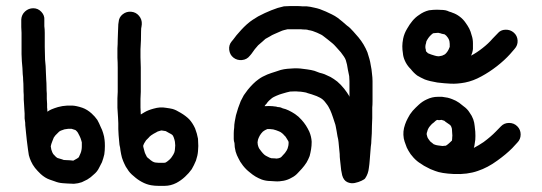

<svg xmlns="http://www.w3.org/2000/svg" viewBox="-20 -511 1781 631"><path d="M450.8 -33.1Q450.8 -30.2 450.8 -28.8Q452.8 -21.1 454.7 -13.9Q456.1 -8.2 458 -4.8Q460 -1 462.8 4.8Q464.7 7.2 470 11Q474.8 15.8 482 20.1Q485.9 22.1 489.7 23Q495.9 24 500.7 24Q508.9 24 519.9 24Q521.8 24 524.7 23Q530.9 19.2 536.9 13.7Q542.9 8.2 545.8 2.9Q550.1 -2.9 553 -10.1Q554.9 -16.8 554.9 -20.1Q555.9 -26.9 555.9 -33.1Q555.9 -36 554.9 -45.1Q554 -50.8 551.1 -59Q548.7 -65.2 546.8 -67.1Q543.9 -70 535.7 -73.9Q529 -78.2 524.7 -80.1Q520.9 -81.1 512.7 -82Q510.8 -83 506 -81.1Q496.9 -79.1 493 -75.8Q484.9 -71.9 476.7 -66.2Q471.9 -62.8 468.1 -58Q462.8 -53.2 460 -49.9Q457.1 -45.1 453.7 -39.8ZM442.7 -134.8Q448.9 -139.1 454.7 -142Q466.7 -149.2 484.9 -154Q506 -160.2 524.7 -156.8Q539.1 -154.9 546.8 -153Q557.8 -150.1 574.1 -140Q590.9 -130 601.9 -118.9Q612.9 -107 621.1 -89.2Q627.8 -71.9 630.7 -55.2Q631.7 -39.8 631.7 -31.2Q631.7 -23 630.7 -13.9Q629.7 0 624 16.8Q617.7 32.1 610.1 45.1Q601 58 588 70Q575.1 82 559.7 90.2Q541 99.8 520.9 99.8Q508.9 99.8 500.7 99.8Q488.7 99.8 476.7 97.8Q460.9 95 446 86.8Q431.7 79.1 419.7 68.1Q405.8 57.1 399 45.1Q392.8 36.9 389 27.8Q384.7 19.2 380.8 7.2Q377.9 -3.8 376 -15.8Q375.1 -25.9 372.7 -35Q371.7 -43.2 371.2 -51.1Q370.7 -59 369.8 -67.1Q368.8 -77.2 368.8 -86.8Q368.8 -95.9 368.8 -106Q368.8 -115.1 367.9 -125.2Q366.9 -137.2 365.9 -156.8Q365.9 -176 365.9 -188Q366.9 -199 366.9 -209.1V-232.1Q366.9 -245.1 366.9 -258Q366.9 -270 366.9 -287.8Q366.9 -307 365.9 -320.9Q365.9 -336.2 365.9 -352Q366.9 -365.9 366.9 -380.8Q367.9 -396.2 367.9 -409.1Q368.8 -423 368.8 -431.2L369.8 -437.9Q370.7 -454.2 383.2 -464Q395.7 -473.9 411.3 -472.4Q426.9 -471 436.9 -459Q447 -447 446 -431.2L445.1 -424Q443.6 -419.2 443.6 -407.2Q443.6 -393.8 443.2 -378.9Q442.7 -364 441.7 -349.2Q441.7 -334.8 441.7 -322.8Q441.7 -308.9 442.7 -289.2Q442.7 -269.1 442.7 -256.1Q442.7 -243.2 442.7 -232.1V-209.1Q442.7 -198.1 441.7 -186.1Q441.7 -176 441.7 -157.8Q442.7 -143.9 442.7 -134.8ZM146.8 -30.2Q147.7 -24.9 148.7 -19.2Q150.1 -13.9 152 -10.1Q153 -8.2 154.9 -4.8Q158.8 -1 164 4.8L168.8 8.2Q177 11 184.7 12.9Q188 14.9 191.8 14.9Q201 14.9 210.1 15.8Q215.8 16.8 219.7 16.8Q221.1 16.8 221.1 16.8Q224.9 14.9 229.7 12Q234.1 10.1 236.9 7.2Q237.9 6.2 238.8 6.2Q241.7 0 245.1 -8.2Q247 -12.9 248 -19.2Q248.9 -24 248.9 -30.2Q248.9 -37.9 248.9 -43.2Q248 -46 247 -49.9Q245.1 -57.1 241.7 -63.8Q238.8 -70 236 -74.8Q234.1 -78.2 228.8 -83Q227.8 -83.9 226.9 -83.9Q221.1 -85.9 214.9 -87.8Q212 -87.8 204.8 -87.8Q196.6 -86.8 191.8 -85.9Q184.7 -83.9 180.8 -82Q177.9 -81.1 174.1 -78.2Q167.9 -71.9 162.1 -66.2Q158.8 -61.9 156.8 -59Q154 -53.2 152 -47Q150.1 -42.2 148.7 -37.9ZM135.7 -143.9Q142.9 -149.2 150.1 -152Q159.7 -155.9 170.7 -159.2Q184.7 -163.1 201 -164Q218.7 -165 231.7 -162.1Q240.8 -160.2 250.8 -156.8Q266.7 -151.1 281.1 -138.1Q292.1 -128.1 299.8 -117Q306 -106 310.8 -94Q316.1 -83.9 318.9 -73.9Q322.8 -61.9 323.7 -50.8Q324.7 -43.2 324.7 -31.2Q324.7 -16.8 322.8 -3.8Q319.9 9.1 315.1 22.1Q309.8 33.1 306 39.8Q299.8 53.2 287.8 62.8Q278.7 71.9 266.7 79.1Q257.1 83.9 248.9 87.8Q236.9 92.1 223 93Q212.9 93 201.9 92.1Q193.8 91.1 187.1 91.1Q172.7 90.2 159.7 84.9Q152 82 142.9 79.1Q128.1 73.9 113.7 60.9Q103.1 50.8 95 40.8Q86.8 30.2 82 19.2Q77.7 10.1 74.8 -1Q72.9 -11 71.9 -20.1Q71 -27.8 70 -35Q69.1 -42.2 68.1 -49.9Q66.7 -59 65.7 -72.9Q64.7 -85.9 63.8 -92.1Q62.8 -98.8 62.8 -107.9Q61.9 -116.1 60.9 -121.8Q60.9 -130 60.9 -138.1Q60 -144.8 60 -151.1Q59 -160.2 59 -168.8Q59 -175.1 58 -184.2Q58 -190.9 58 -199Q57.1 -209.1 57.1 -223Q57.1 -236.9 56.1 -247Q56.1 -257.1 54.7 -267.1Q54.7 -277.2 53.7 -287.8Q52.8 -298.8 51.8 -309.8Q51.8 -320.9 50.8 -332.9Q50.8 -345.8 50.8 -356.8Q50.8 -367.9 50.8 -379.9Q50.8 -390.9 50.8 -402.9Q50.8 -412.9 49.9 -422.1Q49.9 -432.1 49.9 -440.8V-447Q50.8 -462.8 62.4 -473.4Q73.9 -483.9 89.4 -483.9Q105 -483.9 116.1 -471.9Q127.1 -460 125.7 -445.1V-437.9Q125.7 -433.1 125.7 -424.9Q127.1 -414.9 127.1 -402.9Q127.1 -391.8 127.1 -379.9Q127.1 -367.9 127.1 -356.8Q127.1 -346.8 127.6 -336Q128.1 -325.2 128.1 -315.1Q129 -305 130 -294Q130.9 -282 130.9 -271.9Q131.9 -260 131.9 -248.9Q132.9 -238.8 132.9 -224.9Q132.9 -212 133.8 -203.8Q133.8 -195.2 133.8 -186.1Q134.8 -174.1 134.8 -169.8Q134.8 -164 134.8 -157.8Q135.7 -152 135.7 -143.9Z M892.6 -159.2Q897.4 -159.2 902.6 -157.8L909.4 -154.9Q918.5 -153 928.5 -148.2Q939.6 -142.9 949.6 -136.2Q961.6 -128.1 971.2 -117Q979.4 -107.9 985.4 -98.6Q991.4 -89.2 996.6 -78.2Q1003.4 -61.9 1004.3 -45.1Q1004.3 -32.1 1002.4 -20.6Q1000.5 -9.1 997.6 1.9Q993.3 12.9 987.5 23Q980.3 34.1 972.2 43.2Q965.5 49.9 960.2 56.1Q950.6 67.1 938.6 72.9Q926.6 80.1 912.2 83Q897.4 85.9 884.4 84.9Q877.2 84.9 868.6 83.9Q854.2 83.9 840.3 79.1Q829.3 74.8 819.9 69.3Q810.6 63.8 800.5 55.2Q788.5 46 778.4 33.1Q768.3 20.1 763.5 9.1Q758.3 0 754.4 -12.9Q750.6 -27.8 750.6 -40.8Q748.2 -48 748.2 -54.2V-60.9Q748.2 -67.1 748.2 -72.9Q748.2 -81.1 749.6 -91.1Q749.6 -101.2 751.6 -112.2Q753.5 -122.8 755.4 -131.9Q758.3 -142 762.6 -155.9Q767.4 -168.8 771.2 -178.9Q775.5 -188 781.3 -198.1Q787.5 -207.2 794.2 -215.8Q802.4 -225.9 811.5 -235Q820.6 -244.1 830.2 -250.8Q841.2 -259 858.5 -266.2Q873.4 -271.9 883.5 -274.8Q892.6 -278.2 902.6 -281.1Q913.2 -283.9 924.2 -284.9Q934.3 -285.9 944.8 -286.3Q955.4 -286.8 966.4 -285.9Q976.5 -284.9 989.4 -283Q1003.4 -281.1 1013.4 -278.2Q1022.5 -274.8 1030.2 -271.9Q1038.4 -270 1046.5 -267.1Q1056.6 -262.8 1066.2 -258Q1077.2 -251.8 1088.2 -243.2Q1100.2 -233.1 1111.3 -219.2Q1121.3 -206.2 1126.6 -197.1Q1126.6 -196.2 1128.5 -192.8Q1128.5 -195.2 1128.5 -197.1Q1128.5 -199 1128.5 -200Q1128.5 -206.2 1128.5 -212.9Q1128.5 -219.2 1128.5 -225.9Q1128.5 -234.1 1128.5 -244.1Q1128.5 -251.8 1127.6 -260.9Q1125.2 -271.9 1123.3 -282Q1121.3 -292.1 1120.4 -298.8Q1118.5 -305 1116.5 -313.2Q1114.6 -318.9 1110.3 -325.2Q1105.5 -331.9 1100.2 -339.1Q1093.5 -346.8 1084.4 -356.8Q1077.2 -365 1072.4 -368.8Q1065.2 -374.1 1057.6 -380.8Q1050.4 -386.1 1044.6 -390.9Q1039.3 -395.2 1035.5 -397.1Q1030.2 -400 1021.8 -403.6Q1013.4 -407.2 1007.4 -409.1Q1001.4 -411 994.2 -412Q989.4 -413.9 984.7 -413.9Q975.5 -413.9 968.3 -414.9Q962.6 -414.9 951.6 -414.9Q940.5 -414.9 934.3 -414.9Q931.4 -414.9 925.2 -414.9Q919.4 -413.9 913.2 -412Q908.4 -411 900.2 -407.2Q890.6 -402.9 881.5 -399Q874.3 -396.2 866.2 -390.9Q857.6 -386.1 852.3 -383.2Q848.4 -379.9 842.2 -374.1Q834.5 -367.9 828.3 -362.1Q822.5 -354.9 817.3 -349.2Q811.5 -341 806.2 -333.8L801.4 -328.1Q791.4 -315.1 775.3 -313.7Q759.2 -312.2 747.2 -321.6Q735.3 -330.9 733.3 -347Q731.4 -363.1 741.5 -375.1L746.3 -380.8Q751.6 -388 757.3 -395.2Q764.5 -403.8 772.9 -412.9Q781.3 -422.1 791.4 -431.2Q802.4 -440.8 810.6 -446Q818.2 -450.8 828.3 -457.1Q839.3 -462.8 850.4 -468.1Q860.4 -472.9 871.5 -477.2Q883.5 -482 892.6 -484.9Q902.6 -487.8 913.2 -490.2Q925.2 -491.1 934.3 -491.1Q941.5 -491.1 953.5 -491.1Q965.5 -491.1 973.6 -490.2Q979.4 -490.2 987.5 -490.2Q999.5 -489.2 1012.5 -485.9Q1022.5 -483.9 1030.9 -481.1Q1039.3 -478.2 1050.8 -473.1Q1062.4 -468.1 1070.5 -463.8Q1080.6 -459 1090.6 -451.8Q1097.4 -446 1105.5 -439.8Q1113.2 -433.1 1120.4 -426.9Q1130.5 -420.1 1141.5 -407.2Q1150.6 -397.1 1158.3 -388Q1167.4 -377 1174.6 -365Q1182.3 -352 1187.5 -339.1Q1191.4 -327.1 1194.2 -317Q1196.6 -308.9 1198.6 -295.9Q1201.4 -283 1202.4 -270Q1204.3 -256.1 1204.3 -244.1Q1204.3 -236 1204.3 -228.8Q1204.3 -221.1 1204.3 -212.9Q1204.3 -204.8 1204.3 -198.1Q1204.3 -196.2 1204.3 -193.5Q1204.3 -190.9 1204.3 -186.3Q1204.3 -181.8 1204.3 -178.9Q1204.3 -165.9 1203.4 -157.8Q1203.4 -150.1 1203.4 -141.5Q1203.4 -132.9 1203.4 -122.8Q1203.4 -113.2 1202.4 -97.8Q1202.4 -83.9 1201.9 -72.9Q1201.4 -61.9 1200.5 -50.8Q1200.5 -39.8 1198.6 -28.8Q1197.6 -19.2 1197.1 -10.1Q1196.6 -1 1195.2 13.9Q1194.2 28.8 1192.3 40.8Q1190.4 60 1180.3 74.8Q1178.4 78.2 1168.3 83Q1158.3 87.8 1145.8 90.4Q1133.3 93 1121.3 87.5Q1109.4 82 1104.6 65.2Q1102.6 56.1 1101.2 48Q1100.2 39.8 1099.3 30.2Q1098.3 21.1 1097.4 12.9Q1096.4 4.8 1096.4 -4.8Q1095.4 -13.9 1094.5 -24Q1093.5 -33.1 1092.6 -44.1Q1091.6 -54.2 1089.2 -62.8Q1087.3 -71.9 1086.3 -80.1Q1084.4 -87.8 1083.5 -95Q1082.5 -101.2 1080.6 -106Q1078.2 -114.1 1074.3 -125.2Q1071.5 -133.8 1069.5 -138.8Q1067.6 -143.9 1065.2 -149.2Q1062.4 -154.9 1059.5 -160.2Q1057.6 -164 1050.4 -173.1Q1045.6 -179.9 1040.3 -184.2Q1035.5 -188 1031.7 -189.9Q1026.4 -192.8 1020.6 -195.2Q1012.5 -198.1 1004.3 -201Q997.6 -202.9 991.4 -204.8Q986.6 -207.2 978.4 -208.2Q968.3 -210.1 960.2 -210.1Q953.5 -211 947 -210.6Q940.5 -210.1 933.3 -210.1Q927.6 -209.1 921.3 -207.2Q913.2 -204.8 906.5 -202.9Q899.3 -201 888.2 -196.2Q878.2 -191.8 874.3 -189Q869.5 -185.1 864.5 -180.6Q859.5 -176 855.6 -169.8Q851.3 -165.9 849.4 -162.1Q850.4 -162.1 851.3 -162.1Q864.3 -163.1 875.3 -162.1L882.5 -161.2Q887.3 -161.2 892.6 -159.2ZM877.2 -85.9Q875.3 -85.9 875.3 -85.9L867.6 -86.8Q863.3 -86.8 858.5 -86.8Q856.6 -85.9 852.3 -83.9Q848.4 -82 843.6 -78.2Q837.4 -71.9 833.6 -65.2Q829.3 -57.1 827.8 -51.6Q826.4 -46 826.4 -43.2Q826.4 -39.8 827.3 -35Q829.3 -26.9 831.7 -23Q833.6 -20.1 838.6 -13.7Q843.6 -7.2 848.4 -2.9Q853.2 1 857.6 2.9Q861.4 4.8 866.2 7.2Q869.5 8.2 872.4 9.1Q881.5 9.1 889.2 10.1Q891.6 10.1 895.4 9.1Q899.3 8.2 901.2 7.2Q902.6 6.2 904.6 4.8Q909.4 -1 916.5 -8.2Q919.4 -12 922.3 -16.8Q924.2 -20.1 925.2 -23Q926.6 -26.9 927.6 -31.9Q928.5 -36.9 928.5 -43.2Q928.5 -44.1 927.6 -47Q923.3 -53.2 920.9 -58Q918.5 -62.8 913.2 -67.1Q911.3 -70 907.4 -72.9Q902.6 -77.2 897.4 -79.1Q891.6 -81.1 887.3 -83L880.6 -84.9Q879.6 -84.9 877.2 -85.9Z M1416.3 -117Q1411 -114.1 1406.2 -108.9Q1399 -104.1 1394.2 -97.8Q1389.9 -93 1388 -89.2Q1385.1 -83.9 1384.2 -79.1Q1382.3 -73.9 1382.3 -71.9Q1382.3 -71 1382.3 -69.1Q1383.2 -65.2 1384.2 -61.9Q1385.1 -58 1388 -54.2Q1389.9 -50.8 1393.3 -47Q1394.2 -46 1394.2 -46L1404.3 -37.9Q1405.3 -36.9 1405.3 -36.9Q1407.2 -36 1408.2 -36Q1412 -34.1 1419.2 -33.1Q1428.3 -32.1 1434.1 -31.2Q1438.4 -31.2 1443.2 -32.1Q1444.1 -32.1 1445.1 -32.1Q1448.9 -34.1 1455.2 -39.6Q1461.4 -45.1 1465.2 -48.9Q1466.2 -54.2 1466.2 -60Q1467.1 -65.2 1466.2 -71.9Q1465.2 -81.1 1465.2 -87.8Q1464.3 -91.1 1463.3 -94Q1462.4 -95.9 1461.4 -97.8Q1460 -98.8 1458 -101.2Q1450.4 -107 1444.1 -110.8L1440.3 -114.1Q1436 -115.1 1431.2 -117Q1431.2 -117 1430.2 -117L1423 -116.1Q1420.1 -116.1 1416.3 -117ZM1433.1 -192.8Q1442.2 -191.8 1451.3 -189.9Q1459 -188 1466.2 -185.1Q1478.2 -180.8 1489.2 -173.1Q1495.9 -167.9 1503.1 -162.1Q1516.1 -153 1523.3 -141Q1530.9 -130.9 1535.3 -118.9Q1539.1 -107.9 1540 -96.9Q1541 -89.2 1542 -78.2Q1542.9 -63.8 1542 -51.8Q1541 -42.2 1539.1 -32.1Q1538.1 -28.8 1537.2 -24.9Q1553 -33.1 1569.3 -44.1Q1593.3 -61.9 1609.1 -78.2L1626.4 -95.9Q1636.9 -107 1653 -107Q1669.1 -107 1680.1 -95.9Q1691.1 -84.9 1691.1 -69.1Q1691.1 -53.2 1680.1 -42.2L1663.3 -24Q1643.2 -3.8 1614.4 16.8Q1583.2 39.8 1550.1 50.8Q1516.1 62.8 1471.9 60.9Q1430.2 59 1410.1 50.8Q1393.3 45.1 1381.3 37.9Q1373.1 34.1 1365.9 28.8Q1364 27.8 1363.1 26.9Q1351.1 20.1 1339.1 7.2Q1328.1 -4.8 1322.3 -15.8Q1316.1 -25.9 1313.2 -36Q1309.4 -45.1 1307 -56.1Q1305 -68.1 1306 -79.1Q1307 -90.2 1311.3 -102.2Q1315.1 -113.2 1320.4 -122.8Q1326.1 -134.8 1336.2 -146.8Q1346.3 -157.8 1356.4 -166.9Q1368.3 -177.9 1382.3 -184.2Q1400 -192.8 1418.2 -192.8H1427.3Q1429.3 -192.8 1433.1 -192.8ZM1422.1 -402.9Q1419.2 -402.9 1416.3 -402.9Q1411 -402.9 1405.3 -401.9Q1403.4 -401.9 1402.4 -401Q1397.1 -397.1 1392.3 -391.8Q1388 -387.1 1383.2 -378.9Q1380.3 -374.1 1380.3 -369.8Q1377.9 -363.1 1377.9 -356.8Q1377.9 -352 1379.4 -348.2Q1379.4 -344.8 1380.3 -342Q1383.2 -340 1386.1 -336.2Q1391.4 -333.8 1396.9 -331.9Q1402.4 -330 1409.1 -328.1Q1416.3 -326.1 1420.1 -326.1Q1421.1 -326.1 1423 -326.1Q1428.3 -327.1 1433.1 -328.1Q1436.9 -330 1441.2 -331.9Q1443.2 -332.9 1447 -337.2Q1450.4 -341 1451.3 -342.9Q1455.2 -349.2 1457.1 -354.9Q1458 -355.9 1458 -356.8Q1458 -361.2 1458 -366.9Q1458 -371.2 1457.1 -375.1Q1456.1 -379.9 1454.2 -383.2Q1452.3 -387.1 1448.9 -390.9Q1447 -393.8 1444.6 -395.4Q1442.2 -397.1 1441.2 -398.1Q1436.9 -399 1432.1 -400L1426.4 -401.9Q1424 -401.9 1422.1 -402.9ZM1456.1 -472.9Q1463.3 -471 1467.1 -469.1Q1479.1 -465.2 1490.6 -456.6Q1502.2 -448 1510.3 -436Q1517 -426.9 1522.3 -416.8Q1527.1 -407.2 1530 -395.2Q1534.3 -383.2 1534.3 -368.8Q1534.3 -357.8 1534.3 -350.1Q1533.3 -339.1 1528.1 -328.1Q1547.2 -338.1 1565.9 -353Q1585.1 -367.9 1599 -384.2L1615.3 -401Q1624.9 -412.9 1641 -413.4Q1657.1 -413.9 1668.6 -403.8Q1680.1 -393.8 1681.1 -377.9Q1682 -362.1 1671 -350.1L1656.1 -332.9Q1638.4 -313.2 1613.2 -293.5Q1588 -273.9 1562.1 -260Q1535.3 -245.1 1508.4 -239.8Q1483 -235 1461.4 -236Q1441.2 -236.9 1417.3 -239.8Q1391.4 -244.1 1376 -249.9Q1362.1 -256.1 1351.1 -262.8Q1339.1 -271.9 1330 -283.9Q1328.1 -285.9 1326.1 -287.8Q1316.1 -298.8 1310.3 -312.2Q1305 -324.2 1304.1 -336.2Q1302.2 -346.8 1302.2 -359.2Q1302.2 -369.8 1305 -384.2Q1308.4 -401 1318 -416.8Q1326.1 -431.2 1335.3 -442.2Q1345.3 -454.2 1357.3 -461.9Q1372.2 -472.9 1389.9 -477.2Q1404.3 -479.1 1416.3 -479.1Q1427.3 -479.1 1436.9 -478.2L1444.1 -477.2Q1450.4 -475.8 1456.1 -472.9Z"/></svg>

Font: Namteng
Style: Regular
Weight: 400
Designer: Khon Soe Zaw Thu
Foundry: MPUA
Version: Version 1.03 June 17, 2016